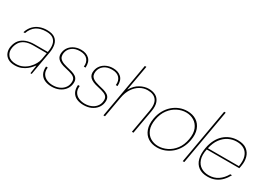

<svg xmlns="http://www.w3.org/2000/svg" viewBox="-12 -1412 2935 2132"><g transform="rotate(30 1456.0 -346.5)"><path d="M154 12Q100 12 65.5 -10Q31 -32 18 -68Q5 -104 12 -145Q22 -200 51 -234Q80 -268 126 -284.5Q172 -301 230 -301H400Q411 -359 402.5 -401Q394 -443 363 -466Q332 -489 274 -489Q198 -489 149 -456.5Q100 -424 76 -356H56Q73 -409 105.5 -442.5Q138 -476 181 -492Q224 -508 272 -508Q341 -508 376.5 -481Q412 -454 421.5 -408Q431 -362 421 -305L367 0H351L366 -105H363Q357 -97 341 -78Q325 -59 299.5 -38.5Q274 -18 238 -3Q202 12 154 12ZM159 -8Q207 -8 245.5 -26.5Q284 -45 312.5 -74Q341 -103 359 -135.5Q377 -168 382 -197L397 -283H227Q161 -283 120.5 -264Q80 -245 60 -213.5Q40 -182 33 -143Q23 -86 55.5 -47Q88 -8 159 -8Z M627 12Q577 12 538.5 -5Q500 -22 480 -58Q460 -94 464 -151H486Q480 -101 500 -69Q520 -37 555.5 -22.5Q591 -8 631 -8Q674 -8 709.5 -22.5Q745 -37 768 -63.5Q791 -90 797 -124Q804 -164 792 -185.5Q780 -207 749 -219.5Q718 -232 667 -243Q628 -251 601 -263Q574 -275 558 -291Q542 -307 536.5 -328.5Q531 -350 536 -378Q543 -417 567 -446Q591 -475 628 -491.5Q665 -508 711 -508Q777 -508 816 -471Q855 -434 850 -360H828Q835 -417 804 -452.5Q773 -488 707 -488Q644 -488 605 -457.5Q566 -427 558 -378Q554 -353 560.5 -331.5Q567 -310 592 -293Q617 -276 667 -264Q703 -256 734 -247Q765 -238 786.5 -224Q808 -210 817 -187Q826 -164 820 -127Q813 -87 787 -55.5Q761 -24 720 -6Q679 12 627 12Z M1037 12Q987 12 948.5 -5Q910 -22 890 -58Q870 -94 874 -151H896Q890 -101 910 -69Q930 -37 965.5 -22.5Q1001 -8 1041 -8Q1084 -8 1119.5 -22.5Q1155 -37 1178 -63.5Q1201 -90 1207 -124Q1214 -164 1202 -185.5Q1190 -207 1159 -219.5Q1128 -232 1077 -243Q1038 -251 1011 -263Q984 -275 968 -291Q952 -307 946.5 -328.5Q941 -350 946 -378Q953 -417 977 -446Q1001 -475 1038 -491.5Q1075 -508 1121 -508Q1187 -508 1226 -471Q1265 -434 1260 -360H1238Q1245 -417 1214 -452.5Q1183 -488 1117 -488Q1054 -488 1015 -457.5Q976 -427 968 -378Q964 -353 970.5 -331.5Q977 -310 1002 -293Q1027 -276 1077 -264Q1113 -256 1144 -247Q1175 -238 1196.5 -224Q1218 -210 1227 -187Q1236 -164 1230 -127Q1223 -87 1197 -55.5Q1171 -24 1130 -6Q1089 12 1037 12Z M1287 0 1411 -705H1431L1374 -384H1377Q1413 -447 1468.5 -477.5Q1524 -508 1579 -508Q1630 -508 1667.5 -487.5Q1705 -467 1722 -422.5Q1739 -378 1726 -305L1672 0H1652L1705 -300Q1722 -396 1687.5 -442Q1653 -488 1575 -488Q1524 -488 1478.5 -462Q1433 -436 1400 -386.5Q1367 -337 1354 -264L1307 0Z M1978 12Q1911 12 1863 -19Q1815 -50 1794 -108.5Q1773 -167 1787 -248Q1798 -309 1825 -357Q1852 -405 1890.5 -438.5Q1929 -472 1975.5 -490Q2022 -508 2073 -508Q2141 -508 2189.5 -477Q2238 -446 2259.5 -387.5Q2281 -329 2266 -248Q2255 -187 2228 -139Q2201 -91 2162 -57.5Q2123 -24 2076 -6Q2029 12 1978 12ZM1982 -8Q2038 -8 2093 -34.5Q2148 -61 2189 -114.5Q2230 -168 2244 -248Q2258 -327 2236 -380.5Q2214 -434 2169 -461Q2124 -488 2069 -488Q2013 -488 1958.5 -461Q1904 -434 1863.5 -380.5Q1823 -327 1809 -248Q1795 -168 1816.5 -114.5Q1838 -61 1882.5 -34.5Q1927 -8 1982 -8Z M2304 0 2428 -705H2448L2324 0Z M2626 12Q2555 12 2510.5 -20.5Q2466 -53 2450.5 -113Q2435 -173 2450 -254Q2461 -314 2485.5 -361.5Q2510 -409 2546 -441.5Q2582 -474 2626.5 -491Q2671 -508 2721 -508Q2794 -508 2835.5 -476Q2877 -444 2891 -392.5Q2905 -341 2894 -282Q2893 -272 2891 -264.5Q2889 -257 2887 -246H2460L2463 -264H2872Q2885 -340 2869 -389.5Q2853 -439 2814 -463.5Q2775 -488 2717 -488Q2665 -488 2615.5 -464.5Q2566 -441 2528 -390.5Q2490 -340 2473 -259L2471 -250Q2453 -166 2471.5 -112.5Q2490 -59 2532.5 -33.5Q2575 -8 2630 -8Q2698 -8 2749 -42.5Q2800 -77 2834 -138H2856Q2833 -94 2800.5 -60Q2768 -26 2724.5 -7Q2681 12 2626 12Z"/></g></svg>

Font: DM Sans 36pt Thin
Style: Italic
Weight: 250
Italic angle: -10°
Designer: Colophon Foundry, Jonny Pinhorn
Foundry: Colophon Foundry
Version: Version 4.004;gftools[0.9.30]